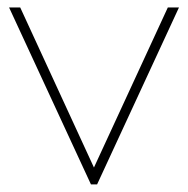

<svg xmlns="http://www.w3.org/2000/svg" viewBox="-20 -485 494 505"><path d="M3.9 -465.3H33.2L227.1 -44.4L421.4 -465.3H450.7L235.4 0H219.2Z"/></svg>

Font: Spartan MB Thin
Style: Regular
Weight: 100
Designer: Matt Bailey, Mirko Velimirovic
Foundry: Matt Bailey
Version: Version 1.005